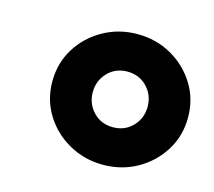

<svg xmlns="http://www.w3.org/2000/svg" viewBox="-64 -787 574 514"><g transform="rotate(15 223.5 -530.0)"><path d="M259 -349Q208 -349 165 -373Q122 -397 96.5 -438Q71 -479 71 -530Q71 -581 96.5 -622Q122 -663 165 -687Q208 -711 259 -711Q311 -711 353.5 -687Q396 -663 421.5 -622Q447 -581 447 -530Q447 -479 421.5 -438Q396 -397 353.5 -373Q311 -349 259 -349ZM259 -453Q292 -453 313.5 -475.5Q335 -498 335 -530Q335 -562 313.5 -584.5Q292 -607 259 -607Q226 -607 204.5 -584.5Q183 -562 183 -530Q183 -498 204.5 -475.5Q226 -453 259 -453Z"/></g></svg>

Font: Montserrat Black
Style: Italic
Weight: 900
Italic angle: -11.3°
Designer: Julieta Ulanovsky
Foundry: Julieta Ulanovsky
Version: Version 9.000; ttfautohint (v1.8.4.7-5d5b)